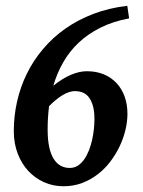

<svg xmlns="http://www.w3.org/2000/svg" viewBox="-20 -630 495 665"><path d="M240.2 -314.5Q220.2 -314.5 197.3 -300.8Q174.3 -287.1 149.9 -262.2Q147.5 -242.2 146.2 -222.4Q145 -202.6 145 -182.1Q145 -145.5 150.6 -120.1Q156.2 -94.7 166.5 -78.9Q176.8 -63 190.7 -55.7Q204.6 -48.3 221.2 -48.3Q237.3 -48.3 249.8 -56.4Q262.2 -64.5 271.7 -78.1Q281.2 -91.8 288.1 -109.4Q294.9 -127 299.1 -145.5Q303.2 -164.1 305.2 -182.9Q307.1 -201.7 307.1 -217.3Q307.1 -247.1 301 -266.1Q294.9 -285.2 285.4 -295.9Q275.9 -306.6 263.9 -310.5Q252 -314.5 240.2 -314.5ZM427.2 -566.4Q370.6 -555.7 327.4 -533.9Q284.2 -512.2 252.2 -481.9Q220.2 -451.7 198.7 -413.8Q177.2 -376 164.6 -333Q195.3 -357.9 224.9 -370.6Q254.4 -383.3 280.8 -383.3Q313.5 -383.3 339.4 -372.6Q365.2 -361.8 383.5 -342.3Q401.9 -322.8 411.6 -295.7Q421.4 -268.6 421.4 -235.8Q421.4 -209.5 414.6 -180.4Q407.7 -151.4 394.5 -123.5Q381.3 -95.7 362.3 -70.6Q343.3 -45.4 318.6 -26.4Q293.9 -7.3 264.2 3.9Q234.4 15.1 199.7 15.1Q164.1 15.1 132.8 1.2Q101.6 -12.7 78.1 -37.8Q54.7 -63 41.3 -98.1Q27.8 -133.3 27.8 -175.8Q27.8 -228.5 39.3 -279.1Q50.8 -329.6 73.2 -375.2Q95.7 -420.9 129.2 -460.4Q162.6 -500 206.3 -530.8Q250 -561.5 303.7 -582Q357.4 -602.5 420.9 -609.9Z"/></svg>

Font: Gentium Basic
Style: Bold Italic
Weight: 700
Italic angle: -8°
Designer: J. Victor Gaultney and Annie Olsen
Foundry: SIL International
Version: Version 1.102; 2013; Maintenance release